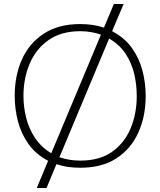

<svg xmlns="http://www.w3.org/2000/svg" viewBox="-20 -836 807 966"><path d="M165 110 222 -27Q161 -59 124 -110.5Q87 -162 70.5 -225Q54 -288 54 -353Q54 -457 91 -538.5Q128 -620 201.5 -667.5Q275 -715 384 -715Q416 -715 446 -710.5Q476 -706 503 -697L553 -816H602L544 -679Q606 -647 643 -595.5Q680 -544 696.5 -481.5Q713 -419 713 -353Q713 -251 676 -169Q639 -87 566 -39.5Q493 8 384 8Q350 8 320 3.5Q290 -1 264 -10L214 110ZM238 -65 488 -662Q464 -670 438 -674.5Q412 -679 384 -679Q288 -679 224.5 -634.5Q161 -590 129.5 -516Q98 -442 98 -353Q98 -297 112 -242Q126 -187 157 -141Q188 -95 238 -65ZM384 -28Q481 -28 543.5 -72Q606 -116 637 -190Q668 -264 668 -353Q668 -411 655 -465.5Q642 -520 611.5 -566Q581 -612 529 -642L279 -45Q328 -28 384 -28Z"/></svg>

Font: Onest Thin
Style: Regular
Weight: 250
Designer: Dmitri Voloshin, Andrey Kudryavtsev
Foundry: Dmitri Voloshin, Andrey Kudryavtsev
Version: Version 1.000;gftools[0.9.33]